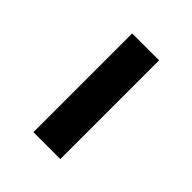

<svg xmlns="http://www.w3.org/2000/svg" viewBox="-1 -795 363 363"><g transform="rotate(-45 181.0 -613.0)"><path d="M313 -649V-577H49V-649Z"/></g></svg>

Font: Gemunu Libre SemiBold
Style: Regular
Weight: 600
Designer: Puspanada Ekanayake, Sola Matas, Pathum Egodawatta, Kosala Senevirathne
Foundry: mooniak
Version: Version 1.100